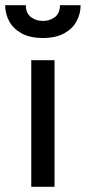

<svg xmlns="http://www.w3.org/2000/svg" viewBox="-60 -723 332 743"><path d="M61 0V-490H151V0ZM106 -576Q56 -576 23.5 -594Q-9 -612 -24.5 -641Q-40 -670 -40 -703H40Q40 -672 59.5 -657Q79 -642 106 -642Q133 -642 152.5 -657Q172 -672 172 -703H252Q252 -670 236.5 -641Q221 -612 188.5 -594Q156 -576 106 -576Z"/></svg>

Font: Cabin VF Beta
Style: Regular
Weight: 400
Designer: Pablo Impallari
Foundry: Pablo Impallari. http://www.impallari.com Igino Marini. http://www.ikern.com
Version: Version 2.200